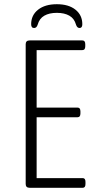

<svg xmlns="http://www.w3.org/2000/svg" viewBox="-20 -892 466 912"><path d="M121 0Q102 0 102 -18V-682Q102 -700 121 -700H371Q385 -700 385 -682V-672Q385 -654 371 -654H154V-381H348Q362 -381 362 -363V-353Q362 -335 348 -335H154V-46H373Q386 -46 386 -28V-18Q386 0 373 0ZM142 -759Q128 -759 128 -777Q128 -820 161 -846Q194 -872 250 -872Q306 -872 338.5 -846Q371 -820 371 -777Q371 -759 358 -759Q346 -759 341 -775Q333 -804 309.5 -817.5Q286 -831 250 -831Q214 -831 190.5 -817.5Q167 -804 159 -775Q154 -759 142 -759Z"/></svg>

Font: Asap Condensed ExtraLight
Style: Regular
Weight: 200
Width: 3
Designer: Pablo Cosgaya
Foundry: Omnibus-Type
Version: Version 3.001; ttfautohint (v1.8.4.7-5d5b)